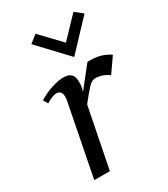

<svg xmlns="http://www.w3.org/2000/svg" viewBox="-188 -850 822 938"><g transform="rotate(-30 222.5 -381.5)"><path d="M60 0 138 -398Q141 -413 141 -424Q141 -460 111 -460Q100 -460 83.5 -453.5Q67 -447 53 -437L38 -463Q71 -484 110.5 -497Q150 -510 179 -510Q199 -510 211.5 -504Q224 -498 230 -485.5Q236 -473 236 -453Q236 -437 234.5 -427Q233 -417 228 -401L320 -517Q325 -517 330 -517Q335 -517 339 -517Q372 -517 399 -508Q426 -499 445 -485L388 -403Q370 -416 350.5 -422.5Q331 -429 313 -429Q293 -429 272.5 -407Q252 -385 215 -338L148 0ZM276 -570 126 -729 169 -763 276 -651 383 -763 426 -729Z"/></g></svg>

Font: Wittgenstein
Style: Italic
Weight: 400
Italic angle: -11°
Designer: Jörg Drees
Foundry: Jörg Drees
Version: Version 1.500